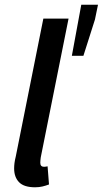

<svg xmlns="http://www.w3.org/2000/svg" viewBox="-20 -785 436 815"><path d="M129 10Q82 10 61 -11.5Q40 -33 40 -70Q40 -81 41.5 -93Q43 -105 47 -121L164 -706H271L153 -117Q152 -109 151.5 -104Q151 -99 151 -94Q151 -77 167 -77Q170 -77 173 -77.5Q176 -78 182 -79L188 -2Q175 3 160.5 6.5Q146 10 129 10ZM285 -548 325 -765H396L383 -702L334 -548Z"/></svg>

Font: Source Sans 3 ExtraLight SemiBold
Style: Italic
Weight: 600
Italic angle: -11°
Version: Version 3.052;hotconv 1.1.0;makeotfexe 2.6.0